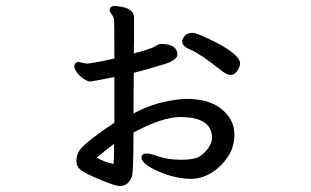

<svg xmlns="http://www.w3.org/2000/svg" viewBox="-20 -577 1040 643"><path d="M303 -49Q302 -47 300 -46Q303 -46 303 -48ZM360 -28Q362 -43 362 -74V-95Q347 -85 304 -49Q330 -34 360 -28ZM717 -344Q650 -397 620 -409.5Q590 -422 590 -438Q590 -445 598 -456Q606 -467 625 -467Q641 -467 711 -431Q784 -391 784 -365Q784 -353 774.5 -339.5Q765 -326 752 -326Q739 -326 717 -344ZM382 46Q366 46 317 25.5Q268 5 252 -6.5Q236 -18 236 -39Q236 -59 248 -76Q270 -104 363 -166V-319Q287 -304 283 -304Q274 -304 261.5 -312Q249 -320 239 -332.5Q229 -345 229 -355Q229 -366 241 -370L269 -364Q287 -364 363 -381Q363 -505 362 -512Q359 -523 353 -530.5Q347 -538 347 -545Q350 -557 364 -557Q374 -557 387 -554Q429 -547 429 -517Q429 -422 428 -398Q488 -414 499 -421.5Q510 -429 518 -430Q574 -430 574 -394Q574 -376 531.5 -362.5Q489 -349 428 -333L427 -197Q508 -241 603 -246Q681 -246 723 -211Q765 -176 765 -126Q765 -85 743.5 -52.5Q722 -20 691 0Q660 20 624 22Q567 22 510.5 -3Q454 -28 454 -49Q454 -63 471 -63Q483 -63 513 -52.5Q543 -42 587 -42Q629 -42 646.5 -52Q664 -62 677 -80.5Q690 -99 690 -115Q690 -185 584 -185Q523 -185 427 -133Q427 -3 422 13Q410 46 382 46Z"/></svg>

Font: ToneOZ-Pinyin-WenKai-Medium
Style: Medium
Weight: 700
Designer: Fontworks Inc.
Foundry: ToneOZ
Version: Version 0.240331